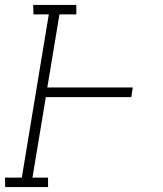

<svg xmlns="http://www.w3.org/2000/svg" viewBox="-36 -755 656 775"><path d="M-15 0 -16 -38H52L161 -697H99L98 -735H272V-697H204L155 -402H500L494 -363H149L95 -38H158V0Z"/></svg>

Font: Iosevka Etoile Extralight
Style: Italic
Weight: 200
Italic angle: -9°
Designer: Belleve Invis
Foundry: Belleve Invis
Version: Version 22.1.2; ttfautohint (v1.8.4)